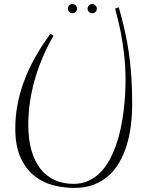

<svg xmlns="http://www.w3.org/2000/svg" viewBox="-20 -820 725 944"><path d="M346.2 104Q290.5 104 238.3 89.8Q186 75.7 145.3 41.7Q104.5 7.8 79.8 -48.3Q55.2 -104.5 55.2 -188Q55.2 -248.5 65.7 -303.5Q76.2 -358.4 92.8 -406Q109.4 -453.6 129.4 -493.7Q149.4 -533.7 168.5 -565.2Q187.5 -596.7 203.4 -619.1Q219.2 -641.6 227.1 -653.8L243.2 -644Q240.2 -638.7 230 -620.8Q219.7 -603 206.1 -574Q192.4 -544.9 177 -506.3Q161.6 -467.8 148.7 -420.7Q135.7 -373.5 127.4 -319.6Q119.1 -265.6 119.1 -206.1Q119.1 -134.3 134.8 -80.1Q150.4 -25.9 179.2 10.5Q208 46.9 249.3 65.4Q290.5 84 341.8 84Q382.3 84 414.8 69.1Q447.3 54.2 472.9 28.3Q498.5 2.4 517.6 -32.2Q536.6 -66.9 550.5 -106.4Q564.5 -146 573.5 -188.7Q582.5 -231.4 587.6 -272.9Q592.8 -314.5 595 -352.8Q597.2 -391.1 597.2 -422.9Q597.2 -493.7 590.1 -553.2Q583 -612.8 574.2 -658.2Q565.4 -703.6 557.1 -734.1Q548.8 -764.6 545.9 -777.8L564 -784.2Q581.1 -724.1 593.5 -668.9Q606 -613.8 614 -557.1Q622.1 -500.5 626 -439.7Q629.9 -378.9 629.9 -307.1Q629.9 -253.4 623.3 -201.9Q616.7 -150.4 602.5 -104.7Q588.4 -59.1 566.2 -20.8Q543.9 17.6 512.2 45.4Q480.5 73.2 439.2 88.6Q397.9 104 346.2 104ZM314 -776.9Q314 -786.6 320.1 -793.5Q326.2 -800.3 335.9 -800.3Q345.7 -800.3 352.3 -793.5Q358.9 -786.6 358.9 -776.9Q358.9 -768.1 352.3 -761.5Q345.7 -754.9 335.9 -754.9Q326.2 -754.9 320.1 -761.5Q314 -768.1 314 -776.9ZM410.6 -776.9Q410.6 -786.6 417.2 -793.5Q423.8 -800.3 433.1 -800.3Q442.9 -800.3 449.5 -793.5Q456.1 -786.6 456.1 -776.9Q456.1 -768.1 449.5 -761.5Q442.9 -754.9 433.1 -754.9Q423.8 -754.9 417.2 -761.5Q410.6 -768.1 410.6 -776.9Z"/></svg>

Font: Clicker Script
Style: Regular
Weight: 400
Designer: Astigmatic (AOETI)
Foundry: Astigmatic (AOETI)
Version: Version 1.000